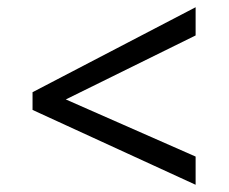

<svg xmlns="http://www.w3.org/2000/svg" viewBox="-20 -588 632 531"><path d="M70 -284V-333L521 -568V-490L162 -313L521 -155V-77Z"/></svg>

Font: utamil85
Style: Book
Weight: 400
Designer: Jelle Bosma - Monotype Design Team
Foundry: Monotype Imaging Inc.
Version: Version 2.003